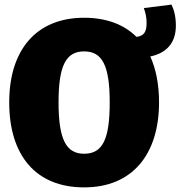

<svg xmlns="http://www.w3.org/2000/svg" viewBox="-20 -793 783 833"><path d="M743 -681C743 -727 733 -754 724 -773L604 -758C611 -738 616 -720 616 -693C616 -655 605 -637 572 -633C518 -687 441 -716 345 -716C136 -716 20 -575 20 -349C20 -118 136 20 345 20C554 20 670 -123 670 -349C670 -426 657 -493 632 -548C701 -562 743 -606 743 -681ZM345 -126C267 -126 234 -188 234 -349C234 -510 267 -570 345 -570C423 -570 456 -510 456 -349C456 -188 425 -126 345 -126Z"/></svg>

Font: Fira Sans Heavy
Style: Regular
Weight: 900
Designer: bBox Type GmbH & Carrois Corporate GbR & Edenspiekermann AG
Foundry: bBox Type GmbH & Carrois Corporate GbR & Edenspiekermann AG
Version: Version 4.300;PS 004.300;hotconv 1.0.88;makeotf.lib2.5.64775